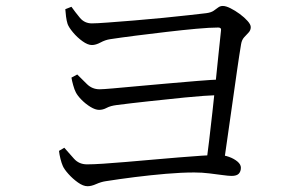

<svg xmlns="http://www.w3.org/2000/svg" viewBox="-20 -681 1040 648"><path d="M221.1 -658.1Q234 -639.9 249.6 -621Q265.3 -602.1 290 -602.1Q306.1 -602.1 344.3 -605Q382.5 -607.9 431.5 -611.8Q480.4 -615.7 529.5 -620.6Q578.5 -625.5 618 -629.9Q657.6 -634.3 675.9 -636.5Q692.6 -638.7 701.2 -644.8Q709.9 -650.8 716.5 -655.9Q723.2 -660.9 732.1 -660.9Q742.4 -660.9 757.8 -653.2Q773.3 -645.5 789.1 -633.9Q804.9 -622.3 815.6 -610.2Q826.3 -598.2 826.3 -589.5Q826.3 -579 819.1 -571.3Q811.8 -563.7 803.9 -555Q796.1 -546.4 793.7 -532.1Q787.9 -497.8 780.5 -446.2Q773 -394.7 764.9 -336.5Q756.8 -278.3 748.8 -223.6Q740.9 -168.9 735 -127.1L675.9 -127.6Q680.1 -159.8 685.7 -205.3Q691.3 -250.9 696.9 -302.8Q702.5 -354.7 708 -406Q713.5 -457.4 717.9 -502.3Q722.3 -547.2 725.9 -578.1Q727.7 -588.1 716.4 -588.1Q689 -588.1 642.7 -583.9Q596.4 -579.7 542.8 -573.4Q489.2 -567.2 438.3 -560.7Q387.5 -554.2 351.5 -548.7Q335.3 -546.3 319.3 -537.6Q303.3 -529 290.2 -529Q276.3 -529 258.4 -541.9Q240.6 -554.7 226.5 -571.6Q212.3 -588.5 208.1 -600.2Q204.9 -610.1 202.9 -624.8Q201 -639.5 200.4 -650ZM240.7 -429.6Q256 -414.3 273.6 -397Q291.3 -379.7 316 -379.7Q327.2 -379.7 361.3 -382.7Q395.3 -385.7 443.1 -390.1Q490.9 -394.5 543.7 -399.1Q596.6 -403.7 645.6 -407.8Q694.5 -411.9 730.9 -413.1L727.5 -360.7Q668.5 -358.5 604.4 -352Q540.4 -345.5 480.4 -339Q420.4 -332.5 374.1 -326.5Q352.6 -323.8 340.1 -317Q327.6 -310.2 314.4 -310.2Q301.7 -310.2 285.2 -320.3Q268.7 -330.4 255.1 -344.3Q241.4 -358.2 235.8 -369.6Q231.2 -378.3 226.9 -393.8Q222.6 -409.2 221.2 -419.1ZM197 -182.4Q212.6 -164.5 229.7 -145.4Q246.7 -126.3 273.7 -126.3Q293.9 -126.3 328.1 -128.5Q362.3 -130.7 405.2 -134.4Q448.1 -138.1 494.1 -142.1Q540.1 -146 583.2 -149.7Q626.4 -153.4 661.5 -155.6Q696.5 -157.8 717.7 -157.8Q735.6 -157.8 752.8 -151.6Q770 -145.4 781.5 -135.7Q793 -125.9 793 -114.9Q793 -102.5 786 -94.9Q778.9 -87.3 761.7 -87.3Q751.2 -87.3 731.3 -90.1Q711.5 -92.8 686.8 -95.8Q662.1 -98.9 635.6 -98.9Q592.2 -98.9 540 -94.4Q487.7 -89.9 434.8 -83.3Q381.8 -76.6 336.4 -69.4Q321.5 -67.2 304.9 -59.9Q288.4 -52.5 275.5 -52.5Q260.8 -52.5 243.1 -65.1Q225.3 -77.7 211 -93.8Q196.6 -109.9 192 -120.8Q187.8 -130.1 184.1 -144.8Q180.4 -159.5 179.1 -171.8Z"/></svg>

Font: Source Han Serif JP VF
Style: Regular
Weight: 250
Designer: Ryoko NISHIZUKA 西塚涼子 (kana & ideographs); Frank Grießhammer (Latin, Greek & Cyrillic); Wenlong ZHANG 张文龙 (bopomofo); San
Foundry: Adobe
Version: Version 2.001;hotconv 1.1.0;makeotfexe 2.6.0